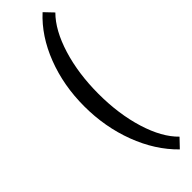

<svg xmlns="http://www.w3.org/2000/svg" viewBox="-313 -690 915 915"><g transform="rotate(-45 144.5 -232.5)"><path d="M289 186 247 230Q163 148 116.5 25Q70 -98 70 -237.5Q70 -377 116.5 -497.5Q163 -618 247 -695L289 -651Q229 -591 194.5 -479Q160 -367 160 -231Q160 -95 194.5 16.5Q229 128 289 186Z"/></g></svg>

Font: Galdeano
Style: Regular
Weight: 400
Designer: Dario Manuel Muhafara
Foundry: Dario Manuel Muhafara
Version: Version 1.001